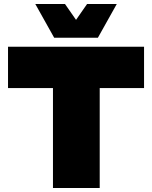

<svg xmlns="http://www.w3.org/2000/svg" viewBox="-20 -937 758 957"><path d="M562 -917 468 -749H250L156 -917H304L359 -838L414 -917ZM698 -704V-498H477V0H244V-498H20V-704Z"/></svg>

Font: Prodigy Sans Black
Style: Regular
Weight: 900
Designer: Wei Huang
Foundry: Wei Huang
Version: Version 1.003; ttfautohint (v1.8.3)